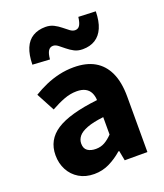

<svg xmlns="http://www.w3.org/2000/svg" viewBox="-154 -942 905 1058"><g transform="rotate(-20 299.0 -413.0)"><path d="M216 14Q165 14 127.5 -8.5Q90 -31 69.5 -69.5Q49 -108 49 -156Q49 -246 125 -295.5Q201 -345 368 -364Q367 -389 357.5 -408Q348 -427 328.5 -437.5Q309 -448 278 -448Q241 -448 204 -434Q167 -420 126 -397L69 -504Q105 -526 143 -542.5Q181 -559 222.5 -568.5Q264 -578 308 -578Q381 -578 430 -550Q479 -522 505 -466Q531 -410 531 -325V0H398L387 -58H382Q347 -27 305.5 -6.5Q264 14 216 14ZM271 -113Q300 -113 323 -126Q346 -139 368 -162V-264Q307 -257 270.5 -243Q234 -229 219 -210Q204 -191 204 -168Q204 -139 222.5 -126Q241 -113 271 -113ZM391 -654Q363 -654 342 -665Q321 -676 303.5 -690.5Q286 -705 271 -716.5Q256 -728 242 -728Q224 -728 214 -712.5Q204 -697 201 -663L100 -669Q101 -727 117 -765Q133 -803 164 -821.5Q195 -840 238 -840Q265 -840 286.5 -829Q308 -818 325.5 -803.5Q343 -789 358 -778Q373 -767 387 -767Q405 -767 414.5 -782Q424 -797 428 -830L529 -826Q528 -768 511.5 -730Q495 -692 464.5 -673Q434 -654 391 -654Z"/></g></svg>

Font: Noto Sans TC Thin ExtraBold
Style: Regular
Weight: 800
Version: Version 2.004-H2;hotconv 1.0.118;makeotfexe 2.5.65603